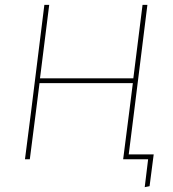

<svg xmlns="http://www.w3.org/2000/svg" viewBox="-20 -657 713 792"><path d="M488 0 513 -195 528 -314H143L128 -195L103 0H83L108 -195L163 -637H183L145 -334H530L568 -637H588L533 -195L511 -20H614L597 111L577 115L591 0Z"/></svg>

Font: Alegreya Sans SC Thin
Style: Italic
Weight: 100
Italic angle: -7°
Designer: Juan Pablo del Peral
Foundry: Huerta Tipografica
Version: Version 2.007